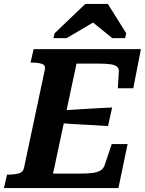

<svg xmlns="http://www.w3.org/2000/svg" viewBox="-48 -961 742 981"><path d="M604 -225 557 0H-28L-12 -69H-1Q28 -69 49.5 -75.5Q71 -82 75 -105L181 -605Q186 -627 167.5 -634Q149 -641 119 -641H108L124 -710H672L633 -510H554L559 -592Q561 -610 550.5 -619.5Q540 -629 517 -632.5Q494 -636 457 -636H343L223 -74H359Q400 -74 425.5 -77.5Q451 -81 466 -90.5Q481 -100 487 -118L523 -225ZM270 -397Q313 -400 355.5 -402.5Q398 -405 440.5 -407.5Q483 -410 525 -412L504 -317Q464 -320 422 -322Q380 -324 338.5 -326.5Q297 -329 256 -332ZM503 -941H388L231 -791L225 -766H292L469 -870L395 -872L526 -766H591L597 -791Z"/></svg>

Font: Roboto Serif 20pt SemiBold
Style: Italic
Weight: 600
Italic angle: -10°
Version: Version 1.007